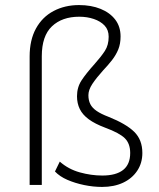

<svg xmlns="http://www.w3.org/2000/svg" viewBox="-20 -730 628 758"><path d="M383 8Q348 8 312 0.5Q276 -7 246 -20Q216 -33 197 -53L216 -92Q250 -62 295 -49.5Q340 -37 384 -37Q438 -37 466 -59Q494 -81 494 -126Q494 -163 473 -184Q452 -205 395 -226Q355 -241 330.5 -259Q306 -277 295 -299.5Q284 -322 284 -350Q284 -385 301.5 -412Q319 -439 354 -478Q379 -506 394 -529Q409 -552 409 -585Q409 -612 393 -629Q377 -646 350.5 -655Q324 -664 293 -664Q225 -664 185 -626Q145 -588 145 -508V0H97V-507Q97 -572 122 -617.5Q147 -663 191.5 -686.5Q236 -710 292 -710Q340 -710 377 -695Q414 -680 435 -652.5Q456 -625 456 -586Q456 -557 447 -535Q438 -513 422.5 -493Q407 -473 387 -452Q360 -422 344.5 -398.5Q329 -375 329 -354Q329 -334 336.5 -319Q344 -304 361.5 -292Q379 -280 408 -269Q478 -241 510 -209.5Q542 -178 542 -126Q542 -86 521.5 -55.5Q501 -25 465.5 -8.5Q430 8 383 8Z"/></svg>

Font: Nunito Sans 7pt SemiCondensed ExtraLight
Style: Regular
Weight: 250
Width: 4
Designer: Vernon Adams
Foundry: Vernon Adams
Version: Version 3.101;gftools[0.9.27]